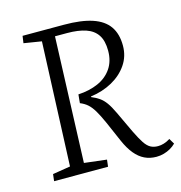

<svg xmlns="http://www.w3.org/2000/svg" viewBox="-107 -801 860 911"><g transform="rotate(-15 323.5 -345.5)"><path d="M269 -368Q324 -371 367 -390Q410 -409 434.5 -445Q459 -481 459 -532Q459 -581 440 -609.5Q421 -638 384 -650.5Q347 -663 292 -663H233L210 -47L320 -34L316 0H51L55 -34L142 -48L167 -656L80 -670L85 -705H288Q373 -705 427 -687Q481 -669 507 -632Q533 -595 533 -537Q533 -485 505 -444Q477 -403 430 -377Q383 -351 324 -343V-340Q346 -331 362.5 -319.5Q379 -308 393 -288.5Q407 -269 422 -237L472 -131Q491 -92 505 -71Q519 -50 534.5 -41.5Q550 -33 571 -33Q585 -33 600 -37.5Q615 -42 631 -52L647 -25Q635 -13 620 -4.5Q605 4 587.5 9Q570 14 551 14Q519 14 493 1.5Q467 -11 445.5 -37Q424 -63 406 -104L362 -205Q345 -243 331 -266.5Q317 -290 302 -303.5Q287 -317 265 -326Z"/></g></svg>

Font: Literata 24pt Light
Style: Italic
Weight: 300
Italic angle: -2°
Designer: Latin by Veronika Burian and Jose Scaglione. Greek by Irene Vlachou. Cyrillic by Vera Evstafieva
Foundry: TypeTogether
Version: Version 3.103;gftools[0.9.29]